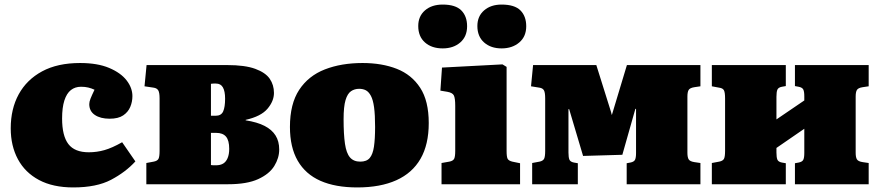

<svg xmlns="http://www.w3.org/2000/svg" viewBox="-20 -807 3850 841"><path d="M301 14Q212 14 151 -18.5Q90 -51 58.5 -109.5Q27 -168 27 -245Q27 -330 62 -394Q97 -458 164.5 -494.5Q232 -531 331 -531Q407 -531 458 -509.5Q509 -488 534.5 -455Q560 -422 560 -386Q560 -361 550.5 -338.5Q541 -316 519.5 -301.5Q498 -287 460 -287Q420 -287 395.5 -303.5Q371 -320 371 -351Q371 -361 376.5 -375Q382 -389 394 -414Q381 -420 367 -423.5Q353 -427 335 -427Q309 -427 290.5 -412.5Q272 -398 262 -367Q252 -336 252 -288Q252 -212 279.5 -176Q307 -140 369 -140Q404 -140 437.5 -149.5Q471 -159 515 -184L573 -100Q530 -53 466.5 -19.5Q403 14 301 14Z M621 0V-93L653 -99Q669 -102 674 -111Q679 -120 679 -146V-376Q679 -402 673 -411.5Q667 -421 653 -423L613 -429L622 -522H975Q1053 -522 1098 -505.5Q1143 -489 1161.5 -462Q1180 -435 1180 -400Q1180 -364 1151.5 -330.5Q1123 -297 1056 -282V-280Q1107 -272 1139 -255.5Q1171 -239 1187 -213.5Q1203 -188 1203 -152Q1203 -115 1181.5 -80Q1160 -45 1111 -22.5Q1062 0 979 0ZM926 -83Q945 -83 957.5 -90.5Q970 -98 977 -114.5Q984 -131 984 -155Q984 -192 970 -208.5Q956 -225 927 -225H904V-84Q909 -83 915 -83Q921 -83 926 -83ZM904 -300H925Q949 -300 957.5 -319Q966 -338 966 -375Q966 -407 956.5 -424Q947 -441 926 -441Q921 -441 915.5 -441Q910 -441 904 -440Z M1545 14Q1449 14 1383.5 -15Q1318 -44 1284 -103Q1250 -162 1250 -251Q1250 -352 1290.5 -413.5Q1331 -475 1403 -503Q1475 -531 1568 -531Q1653 -531 1718 -505.5Q1783 -480 1820.5 -422.5Q1858 -365 1858 -268Q1858 -174 1822 -111.5Q1786 -49 1716 -17.5Q1646 14 1545 14ZM1558 -99Q1586 -99 1599.5 -115Q1613 -131 1618 -164.5Q1623 -198 1623 -251Q1623 -304 1618.5 -337Q1614 -370 1604.5 -387.5Q1595 -405 1582.5 -411.5Q1570 -418 1553 -418Q1533 -418 1517.5 -407.5Q1502 -397 1493.5 -368.5Q1485 -340 1485 -285Q1485 -219 1491 -177.5Q1497 -136 1513 -117.5Q1529 -99 1558 -99Z M1914 0V-93L1948 -99Q1964 -102 1969 -111Q1974 -120 1974 -146V-343Q1974 -377 1968 -389Q1962 -401 1939 -405L1909 -410L1916 -511L2181 -525L2199 -514V-146Q2199 -120 2203.5 -111.5Q2208 -103 2224 -99L2258 -92V0ZM2177 -595Q2130 -595 2100.5 -621Q2071 -647 2071 -693Q2071 -736 2100.5 -761.5Q2130 -787 2177 -787Q2234 -787 2259.5 -761.5Q2285 -736 2285 -692Q2285 -647 2254.5 -621Q2224 -595 2177 -595ZM1919 -595Q1871 -595 1841.5 -621Q1812 -647 1812 -693Q1812 -736 1841.5 -761.5Q1871 -787 1919 -787Q1975 -787 2000.5 -761.5Q2026 -736 2026 -692Q2026 -647 1996 -621Q1966 -595 1919 -595Z M2311 0V-93L2343 -99Q2358 -102 2363 -111Q2368 -120 2368 -146V-376Q2368 -402 2362.5 -411.5Q2357 -421 2343 -423L2306 -429L2315 -522H2592L2656 -318L2660 -303L2726 -522H3048V-429L3021 -425Q3002 -422 2996.5 -413Q2991 -404 2991 -384V-138Q2991 -118 2996.5 -109Q3002 -100 3021 -97L3048 -93V0H2725V-92L2741 -95Q2757 -98 2761.5 -107Q2766 -116 2766 -137V-330H2763L2706 -129L2534 -124L2473 -329H2470V-139Q2470 -118 2474 -108Q2478 -98 2494 -95L2511 -92V0Z M3098 0V-93L3130 -99Q3146 -102 3151 -111Q3156 -120 3156 -146V-376Q3156 -402 3151 -411.5Q3146 -421 3130 -423L3098 -429V-522H3422V-430L3405 -427Q3389 -424 3385 -414Q3381 -404 3381 -383V-284L3503 -367V-385Q3503 -406 3498.5 -415Q3494 -424 3478 -427L3462 -430V-522H3785V-429L3758 -425Q3739 -422 3733.5 -413Q3728 -404 3728 -384V-138Q3728 -118 3733.5 -109Q3739 -100 3758 -97L3785 -93V0H3462V-92L3478 -95Q3494 -98 3498.5 -107Q3503 -116 3503 -137V-243L3381 -159V-139Q3381 -118 3385 -108Q3389 -98 3405 -95L3422 -92V0Z"/></svg>

Font: Literata Black
Style: Regular
Weight: 900
Designer: Latin by Veronika Burian and Jose Scaglione. Greek by Irene Vlachou. Cyrillic by Vera Evstafieva.
Foundry: TypeTogether
Version: Version 3.103;gftools[0.9.29]